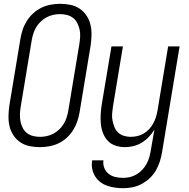

<svg xmlns="http://www.w3.org/2000/svg" viewBox="-20 -763 990 1006"><path d="M189 8Q161 8 134.5 2.5Q108 -3 86.5 -17.5Q65 -32 50.5 -54Q36 -76 30 -101.5Q24 -127 24.5 -154.5Q25 -182 29 -210L87 -560Q91 -584 99 -608Q107 -632 121 -654Q135 -676 155 -694Q175 -712 198 -723Q221 -734 246 -738.5Q271 -743 295 -743Q323 -743 349.5 -737.5Q376 -732 397.5 -717.5Q419 -703 433.5 -681Q448 -659 454 -633.5Q460 -608 459.5 -580.5Q459 -553 455 -525L397 -175Q393 -151 385 -127Q377 -103 363 -81Q349 -59 329.5 -41Q310 -23 286.5 -12Q263 -1 238 3.5Q213 8 189 8ZM190 -46Q207 -46 225.5 -50Q244 -54 260.5 -63Q277 -72 291 -85.5Q305 -99 314.5 -115Q324 -131 329.5 -148.5Q335 -166 338 -184L396 -534Q399 -553 400 -572Q401 -591 397 -608.5Q393 -626 385 -642Q377 -658 363 -669Q349 -680 331 -684.5Q313 -689 294 -689Q277 -689 258.5 -685Q240 -681 223.5 -672Q207 -663 193 -649.5Q179 -636 169.5 -620Q160 -604 154.5 -586.5Q149 -569 146 -551L88 -201Q85 -182 84.5 -163Q84 -144 87.5 -126.5Q91 -109 99 -93Q107 -77 121 -66Q135 -55 153 -50.5Q171 -46 190 -46ZM626 223Q604 223 582.5 220Q561 217 541 210Q521 203 504.5 190Q488 177 477.5 159.5Q467 142 463 120.5Q459 99 463 77H522Q519 98 526.5 117Q534 136 549.5 148Q565 160 585 164.5Q605 169 626 169Q644 169 662 164.5Q680 160 696 150.5Q712 141 725.5 126.5Q739 112 748 95.5Q757 79 762 61.5Q767 44 770 26L789 -84Q777 -64 760 -46Q743 -28 722.5 -15.5Q702 -3 679.5 2.5Q657 8 634 8Q609 8 585 0Q561 -8 545 -25Q529 -42 520 -65Q511 -88 508.5 -113Q506 -138 507.5 -163.5Q509 -189 513 -215L564 -520H624L572 -206Q569 -187 567.5 -168Q566 -149 569.5 -131.5Q573 -114 579.5 -97.5Q586 -81 598.5 -69Q611 -57 628.5 -51.5Q646 -46 665 -46Q682 -46 699.5 -50Q717 -54 733 -63.5Q749 -73 761.5 -86.5Q774 -100 782.5 -115.5Q791 -131 796.5 -148Q802 -165 805 -182L861 -520H921L829 35Q825 59 817.5 83Q810 107 797 129.5Q784 152 764.5 170.5Q745 189 722 201Q699 213 675 218Q651 223 626 223Z"/></svg>

Font: Iosevka QP Light
Style: Italic
Weight: 300
Italic angle: -9°
Designer: Belleve Invis
Foundry: Belleve Invis
Version: Version 20.0.0; ttfautohint (v1.8.4)